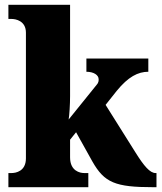

<svg xmlns="http://www.w3.org/2000/svg" viewBox="-20 -780 673 800"><path d="M15 0H348V-59H330C314 -59 272 -67 272 -124V-198L297 -229L365 -107C415 -19 460 0 619 0H632V-59H628C605 -59 580 -88 545 -144L420 -343L466 -401C514 -460 555 -481 598 -481V-536H340V-481C371 -481 391 -467 391 -450C391 -446 392 -437 383 -427L266 -282C269 -299 272 -345 272 -379V-760H15V-701H29C44 -701 88 -694 88 -644V-120C88 -66 45 -59 29 -59H15Z"/></svg>

Font: Noto Serif Georgian SemiCondensed Black
Style: Regular
Weight: 900
Width: 4
Designer: Monotype Design Team, Akaki Razmadze
Foundry: Google LLC
Version: Version 2.003